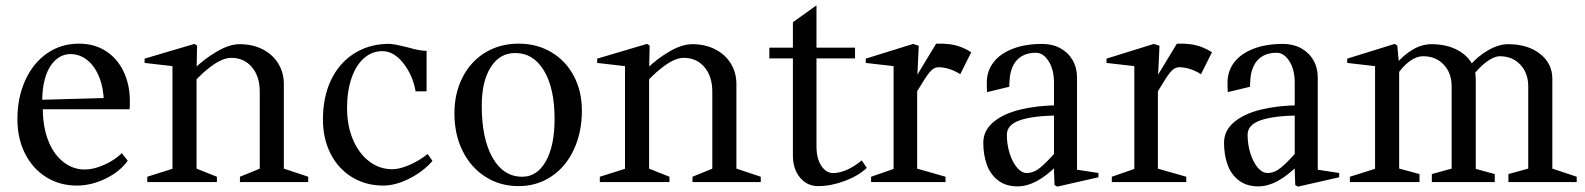

<svg xmlns="http://www.w3.org/2000/svg" viewBox="-20 -680 5918 717"><path d="M45 -235Q45 -316 74.5 -380.5Q104 -445 156 -481Q208 -517 275 -517Q332 -517 375 -489.5Q418 -462 441.5 -413Q465 -364 465 -301Q465 -282 464 -272H122L140 -288Q138 -218 157 -163.5Q176 -109 213 -78Q250 -47 297 -47Q329 -47 368 -64Q407 -81 435 -108L457 -80Q428 -39 374.5 -13Q321 13 267 13Q203 13 152.5 -18.5Q102 -50 73.5 -106.5Q45 -163 45 -235ZM120 -307 372 -314 368 -297Q367 -351 350.5 -392Q334 -433 306 -455.5Q278 -478 243 -478Q211 -478 186 -454.5Q161 -431 148.5 -388.5Q136 -346 138 -291Z M530 -20 641 -55 624 -32V-451L642 -431L520 -445V-461L706 -516L716 -510L714 -413L705 -423Q744 -461 790.5 -488Q837 -515 875 -515Q923 -515 960.5 -496Q998 -477 1019 -443Q1040 -409 1040 -366V-32L1023 -56L1131 -20V0H876V-20L967 -57L950 -32V-338Q950 -395 920.5 -429.5Q891 -464 844 -464Q814 -464 776.5 -438Q739 -412 705 -374L714 -401V-32L697 -57L790 -20V0H530Z M1186 -234Q1186 -316 1215 -378.5Q1244 -441 1297.5 -477Q1351 -513 1421 -516Q1438 -517 1456.5 -513.5Q1475 -510 1503 -503Q1548 -490 1573 -490V-339H1532Q1522 -398 1486.5 -443.5Q1451 -489 1408 -489Q1369 -489 1339 -462.5Q1309 -436 1292.5 -387.5Q1276 -339 1276 -277Q1276 -211 1298 -159Q1320 -107 1358.5 -77.5Q1397 -48 1445 -48Q1472 -48 1509 -64Q1546 -80 1577 -105L1595 -79Q1560 -39 1508.5 -13Q1457 13 1411 13Q1346 13 1294.5 -18.5Q1243 -50 1214.5 -106Q1186 -162 1186 -234Z M1677 -257Q1677 -332 1707.5 -391.5Q1738 -451 1792.5 -484Q1847 -517 1917 -517Q1985 -517 2039 -485Q2093 -453 2123 -396Q2153 -339 2153 -267Q2153 -186 2123 -121.5Q2093 -57 2039 -21Q1985 15 1917 15Q1847 15 1792.5 -20Q1738 -55 1707.5 -116.5Q1677 -178 1677 -257ZM2051 -236Q2051 -350 2011.5 -416Q1972 -482 1904 -482Q1846 -482 1812.5 -429Q1779 -376 1779 -285Q1779 -162 1819.5 -91Q1860 -20 1930 -20Q1986 -20 2018.5 -78Q2051 -136 2051 -236Z M2220 -20 2331 -55 2314 -32V-451L2332 -431L2210 -445V-461L2396 -516L2406 -510L2404 -413L2395 -423Q2434 -461 2480.5 -488Q2527 -515 2565 -515Q2613 -515 2650.5 -496Q2688 -477 2709 -443Q2730 -409 2730 -366V-32L2713 -56L2821 -20V0H2566V-20L2657 -57L2640 -32V-338Q2640 -395 2610.5 -429.5Q2581 -464 2534 -464Q2504 -464 2466.5 -438Q2429 -412 2395 -374L2404 -401V-32L2387 -57L2480 -20V0H2220Z M2941 -99V-480L2960 -462H2853V-502H2960L2941 -484V-597L3029 -660V-484L3011 -502H3173V-462H3011L3029 -480V-134Q3029 -88 3047 -61Q3065 -34 3090 -34H3098Q3123 -36 3148.5 -48.5Q3174 -61 3198 -81L3217 -53Q3185 -23 3134 -4Q3083 15 3035 15Q2994 15 2967.5 -17Q2941 -49 2941 -99Z M3233 -20 3334 -55 3317 -32V-451L3335 -431L3213 -445V-461L3390 -516L3411 -509L3405 -382L3396 -385L3476 -517Q3501 -518 3525 -515Q3549 -512 3569.5 -504Q3590 -496 3607 -485L3566 -403L3552 -411Q3535 -420 3518 -424.5Q3501 -429 3486 -429Q3467 -429 3452 -411Q3437 -393 3408 -344Q3401 -332 3394 -319L3405 -355V-32L3388 -55L3511 -20V0H3233Z M3652 -147Q3652 -192 3689 -223.5Q3726 -255 3789 -270.5Q3852 -286 3932 -287L3916 -269V-371Q3916 -420 3896 -451.5Q3876 -483 3848 -483Q3819 -483 3798 -471.5Q3777 -460 3765.5 -439Q3754 -418 3751 -391Q3749 -367 3749 -356L3666 -336Q3665 -348 3665 -371Q3665 -414 3689.5 -446.5Q3714 -479 3761 -497.5Q3808 -516 3872 -516Q3910 -516 3939.5 -500Q3969 -484 3985.5 -455.5Q4002 -427 4002 -391V-29L3984 -49L4082 -34V-18L3928 17L3918 11L3915 -70L3926 -61Q3849 16 3780 16Q3736 16 3707 -6.5Q3678 -29 3665 -65.5Q3652 -102 3652 -147ZM3926 -116 3916 -87V-267L3937 -249Q3838 -248 3789 -231Q3740 -214 3740 -177Q3740 -140 3750.5 -107Q3761 -74 3778 -54Q3795 -34 3814 -34Q3840 -34 3864 -53.5Q3888 -73 3926 -116Z M4132 -20 4233 -55 4216 -32V-451L4234 -431L4112 -445V-461L4289 -516L4310 -509L4304 -382L4295 -385L4375 -517Q4400 -518 4424 -515Q4448 -512 4468.5 -504Q4489 -496 4506 -485L4465 -403L4451 -411Q4434 -420 4417 -424.5Q4400 -429 4385 -429Q4366 -429 4351 -411Q4336 -393 4307 -344Q4300 -332 4293 -319L4304 -355V-32L4287 -55L4410 -20V0H4132Z M4551 -147Q4551 -192 4588 -223.5Q4625 -255 4688 -270.5Q4751 -286 4831 -287L4815 -269V-371Q4815 -420 4795 -451.5Q4775 -483 4747 -483Q4718 -483 4697 -471.5Q4676 -460 4664.5 -439Q4653 -418 4650 -391Q4648 -367 4648 -356L4565 -336Q4564 -348 4564 -371Q4564 -414 4588.5 -446.5Q4613 -479 4660 -497.5Q4707 -516 4771 -516Q4809 -516 4838.5 -500Q4868 -484 4884.5 -455.5Q4901 -427 4901 -391V-29L4883 -49L4981 -34V-18L4827 17L4817 11L4814 -70L4825 -61Q4748 16 4679 16Q4635 16 4606 -6.5Q4577 -29 4564 -65.5Q4551 -102 4551 -147ZM4825 -116 4815 -87V-267L4836 -249Q4737 -248 4688 -231Q4639 -214 4639 -177Q4639 -140 4649.5 -107Q4660 -74 4677 -54Q4694 -34 4713 -34Q4739 -34 4763 -53.5Q4787 -73 4825 -116Z M5021 -20 5132 -55 5115 -32V-451L5133 -431L5011 -445V-461L5188 -516L5198 -510L5205 -434L5195 -443Q5222 -475 5256 -495Q5290 -515 5326 -515Q5382 -515 5423 -493Q5464 -471 5481 -434L5467 -433Q5498 -470 5537.5 -492.5Q5577 -515 5612 -515Q5685 -515 5731 -479Q5777 -443 5777 -386V-32L5760 -56L5868 -20V0H5613V-30L5704 -55L5687 -32V-358Q5687 -407 5657.5 -438.5Q5628 -470 5581 -470Q5560 -470 5532.5 -450Q5505 -430 5479 -396L5488 -420Q5489 -414 5489 -408Q5491 -394 5491 -386V-31L5474 -54L5562 -30V0H5327V-30L5418 -55L5401 -32V-358Q5401 -407 5371.5 -438.5Q5342 -470 5295 -470Q5269 -470 5243 -450.5Q5217 -431 5198 -401L5205 -425V-32L5188 -55L5281 -30V0H5021Z"/></svg>

Font: Wittgenstein
Style: Regular
Weight: 400
Designer: Jörg Drees
Foundry: Jörg Drees
Version: Version 1.003;Glyphs 3.1.2 (3151)